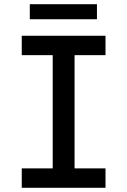

<svg xmlns="http://www.w3.org/2000/svg" viewBox="-20 -889 602 909"><path d="M229.5 0V-719.7H333V0ZM83 0V-91.8H479.5V0ZM83 -627.9V-719.7H479.5V-627.9ZM121.1 -797.9V-869.1H439V-797.9Z"/></svg>

Font: Reddit Mono Medium
Style: Regular
Weight: 500
Monospace: yes
Designer: Stephen Hutchings
Foundry: Reddit
Version: Version 1.014